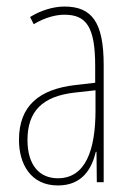

<svg xmlns="http://www.w3.org/2000/svg" viewBox="-20 -557 406 587"><path d="M177 -537C143 -537 104 -525 72 -505L83 -483C120 -505 153 -512 177 -512C244 -512 271 -475 271 -355V-304L210 -297C100 -284 38 -234 38 -129C38 -57 73 10 157 10C233 10 261 -43 273 -93H275L276 0H297V-358C297 -489 261 -537 177 -537ZM209 -274 272 -281V-220C272 -97 241 -12 157 -12C99 -12 64 -54 64 -129C64 -217 110 -263 209 -274Z"/></svg>

Font: Noto Sans Oriya ExtCond Thin
Style: Regular
Weight: 100
Width: 2
Designer: Amélie Bonet and Sol Matas
Foundry: Google LLC
Version: Version 2.006